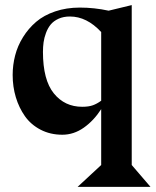

<svg xmlns="http://www.w3.org/2000/svg" viewBox="-20 -520 612 755"><path d="M377.9 -124V-394Q321.3 -455.1 254.9 -455.1Q229.5 -455.1 210.2 -446.3Q190.9 -437.5 179.4 -423.6Q168 -409.7 160.9 -390.6Q153.8 -371.6 151.4 -353.8Q148.9 -335.9 148.9 -315.9Q148.9 -205.6 191.7 -152.8Q234.4 -100.1 303.2 -100.1Q328.6 -100.1 345 -106Q361.3 -111.8 377.9 -124ZM571.8 214.8H285.2L377.9 128.9V-90.8Q348.6 -45.4 309.3 -17.8Q270 9.8 225.1 9.8Q177.7 9.8 139.6 -10Q101.6 -29.8 78.1 -63Q54.7 -96.2 42.2 -137.7Q29.8 -179.2 29.8 -225.1Q29.8 -264.6 39.6 -302.2Q49.3 -339.8 70.6 -374Q91.8 -408.2 122.1 -434.1Q152.3 -460 196.8 -475.1Q241.2 -490.2 293.9 -490.2Q350.6 -490.2 407.2 -478L498 -500V128.9Z"/></svg>

Font: Bluu Next
Style: Bold
Weight: 700
Designer: Jean-Baptiste Morizot, Igor Stepanchenko (Cyrillic)
Foundry: Igor Stepanchenko
Version: Version 1.005